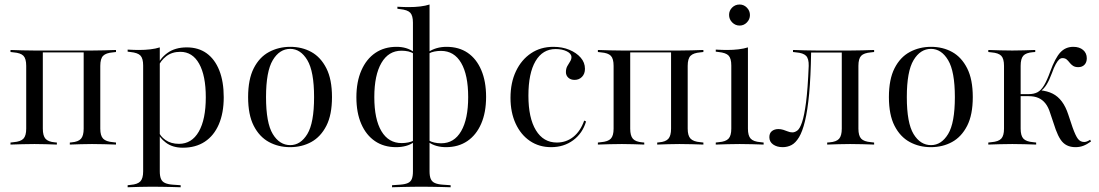

<svg xmlns="http://www.w3.org/2000/svg" viewBox="-20 -631 4798 838"><path d="M381.5 -2.4Q355.6 -2.4 332.7 -1.6Q309.7 -0.8 284.7 0V-8.9L292.7 -9.7Q321.8 -12.1 333.5 -25.4Q345.2 -38.7 345.2 -69.4V-410.5H381.5Q410.5 -410.5 435.1 -411.3Q459.7 -412.1 486.3 -412.9V-404L472.6 -402.4Q442.7 -400 430.2 -387.5Q417.7 -375 417.7 -343.5V-69.4Q417.7 -38.7 430.2 -25.8Q442.7 -12.9 472.6 -10.5L486.3 -8.9V0Q459.7 -0.8 435.1 -1.6Q410.5 -2.4 381.5 -2.4ZM130.6 -2.4Q101.6 -2.4 77 -1.6Q52.4 -0.8 25.8 0V-8.9L39.5 -10.5Q70.2 -12.9 82.3 -25.8Q94.4 -38.7 94.4 -69.4V-343.5Q94.4 -375 82.3 -387.5Q70.2 -400 39.5 -402.4L25.8 -404V-412.9Q52.4 -412.1 77 -411.3Q101.6 -410.5 130.6 -410.5H166.9V-69.4Q166.9 -38.7 178.6 -25.4Q190.3 -12.1 219.4 -9.7L228.2 -8.9V0Q202.4 -0.8 179.4 -1.6Q156.5 -2.4 130.6 -2.4ZM150 -402.4V-410.5H362.9V-402.4Z M641.1 183.9Q612.9 183.9 588.3 184.7Q563.7 185.5 537.1 186.3V177.4L550.8 175.8Q580.6 173.4 592.7 160.5Q604.8 147.6 604.8 116.9V-206.5H677.4V116.9Q677.4 137.9 682.7 150Q687.9 162.1 700.4 167.7Q712.9 173.4 733.9 175L768.5 177.4V186.3Q747.6 185.5 727 185.1Q706.5 184.7 685.5 184.3Q664.5 183.9 641.1 183.9ZM795.2 -424.2Q846 -424.2 881.9 -398.4Q917.7 -372.6 937.1 -323.8Q956.5 -275 956.5 -206.5Q956.5 -137.9 935.1 -88.3Q913.7 -38.7 873.8 -12.5Q833.9 13.7 778.2 13.7Q733.1 13.7 704 -8.5Q675 -30.6 669.4 -52.4L672.6 -57.3Q678.2 -37.1 702 -20.2Q725.8 -3.2 761.3 -3.2Q816.9 -3.2 847.6 -56.5Q878.2 -109.7 878.2 -206.5Q878.2 -300.8 849.2 -352.8Q820.2 -404.8 766.9 -404.8Q730.6 -404.8 705.6 -385.5Q680.6 -366.1 668.5 -336.3L665.3 -341.1Q677.4 -375.8 710.9 -400Q744.4 -424.2 795.2 -424.2ZM604.8 -206.5V-345.2Q604.8 -375.8 593.1 -388.3Q581.5 -400.8 549.2 -404L537.1 -405.6V-414.5Q554 -413.7 564.9 -413.3Q575.8 -412.9 586.3 -412.9Q612.9 -412.9 636.3 -415.7Q659.7 -418.5 677.4 -424.2V-414.5V-206.5Z M1246 11.3Q1195.2 11.3 1153.6 -11.3Q1112.1 -33.9 1087.5 -81.9Q1062.9 -129.8 1062.9 -207.3Q1062.9 -284.7 1087.5 -333.1Q1112.1 -381.5 1154 -404Q1196 -426.6 1246.8 -426.6Q1298.4 -426.6 1339.1 -404Q1379.8 -381.5 1404.4 -333.1Q1429 -284.7 1429 -207.3Q1429 -129.8 1404.4 -81.9Q1379.8 -33.9 1338.7 -11.3Q1297.6 11.3 1246 11.3ZM1246.8 2.4Q1291.9 2.4 1321.4 -46Q1350.8 -94.4 1350.8 -207.3Q1350.8 -319.4 1321.4 -368.5Q1291.9 -417.7 1246.8 -417.7Q1200 -417.7 1170.6 -368.5Q1141.1 -319.4 1141.1 -207.3Q1141.1 -94.4 1170.6 -46Q1200 2.4 1246.8 2.4Z M1818.5 183.9Q1796.8 183.9 1775.4 184.3Q1754 184.7 1733.9 185.1Q1713.7 185.5 1691.1 186.3V177.4L1725.8 175Q1748.4 173.4 1760.5 167.7Q1772.6 162.1 1777.4 150Q1782.3 137.9 1782.3 116.9V-532.3Q1782.3 -562.9 1770.6 -575.4Q1758.9 -587.9 1726.6 -591.1L1714.5 -592.7V-601.6Q1731.5 -600.8 1742.3 -600.4Q1753.2 -600 1763.7 -600Q1791.1 -600 1814.1 -602.8Q1837.1 -605.6 1854.8 -611.3V-601.6V116.9Q1854.8 137.9 1860.1 150Q1865.3 162.1 1877.8 167.7Q1890.3 173.4 1912.1 175L1946.8 177.4V186.3Q1925 185.5 1904.4 185.1Q1883.9 184.7 1862.9 184.3Q1841.9 183.9 1818.5 183.9ZM1708.9 11.3Q1655.6 11.3 1616.9 -14.9Q1578.2 -41.1 1556.9 -89.9Q1535.5 -138.7 1535.5 -206.5Q1535.5 -274.2 1557.3 -323.8Q1579 -373.4 1618.1 -400Q1657.3 -426.6 1710.5 -426.6Q1733.1 -426.6 1752 -421Q1771 -415.3 1786.3 -404V-396Q1776.6 -403.2 1762.5 -406.5Q1748.4 -409.7 1732.3 -409.7Q1675.8 -409.7 1644.8 -356.5Q1613.7 -303.2 1613.7 -207.3Q1613.7 -110.5 1644.8 -58.5Q1675.8 -6.5 1733.1 -6.5Q1747.6 -6.5 1761.7 -9.3Q1775.8 -12.1 1786.3 -17.7V-10.5Q1771 0.8 1751.2 6Q1731.5 11.3 1708.9 11.3ZM1926.6 11.3Q1904.8 11.3 1885.9 6Q1866.9 0.8 1850.8 -10.5V-18.5Q1861.3 -12.1 1875.4 -8.9Q1889.5 -5.6 1905.6 -5.6Q1962.1 -5.6 1992.7 -58.5Q2023.4 -111.3 2023.4 -207.3Q2023.4 -304 1992.7 -356.5Q1962.1 -408.9 1904.8 -408.9Q1889.5 -408.9 1875.4 -406Q1861.3 -403.2 1850.8 -396.8V-404.8Q1866.9 -415.3 1886.7 -421Q1906.5 -426.6 1929 -426.6Q1983.1 -426.6 2021.4 -400.4Q2059.7 -374.2 2080.6 -325Q2101.6 -275.8 2101.6 -208.1Q2101.6 -140.3 2080.2 -91.1Q2058.9 -41.9 2019.8 -15.3Q1980.6 11.3 1926.6 11.3Z M2385.5 11.3Q2333.1 11.3 2293.1 -15.7Q2253.2 -42.7 2230.6 -91.5Q2208.1 -140.3 2208.1 -204Q2208.1 -270.2 2231.9 -320.2Q2255.6 -370.2 2297.6 -398.4Q2339.5 -426.6 2395.2 -426.6Q2433.9 -426.6 2464.9 -413.7Q2496 -400.8 2514.5 -379.4Q2533.1 -358.1 2533.1 -330.6Q2533.1 -308.9 2520.2 -295.6Q2507.3 -282.3 2487.9 -282.3Q2471 -282.3 2460.5 -291.9Q2450 -301.6 2450 -316.1Q2450 -331.5 2456 -342.3Q2462.1 -353.2 2468.1 -362.5Q2474.2 -371.8 2474.2 -381.5Q2474.2 -396.8 2454 -406.9Q2433.9 -416.9 2404.8 -416.9Q2348.4 -416.9 2317.3 -364.1Q2286.3 -311.3 2286.3 -213.7Q2286.3 -116.1 2319 -62.5Q2351.6 -8.9 2410.5 -8.9Q2451.6 -8.9 2482.7 -33.9Q2513.7 -58.9 2529.8 -104.8L2537.9 -100.8Q2522.6 -49.2 2481.9 -19Q2441.1 11.3 2385.5 11.3Z M2945.2 -2.4Q2919.4 -2.4 2896.4 -1.6Q2873.4 -0.8 2848.4 0V-8.9L2856.5 -9.7Q2885.5 -12.1 2897.2 -25.4Q2908.9 -38.7 2908.9 -69.4V-410.5H2945.2Q2974.2 -410.5 2998.8 -411.3Q3023.4 -412.1 3050 -412.9V-404L3036.3 -402.4Q3006.5 -400 2994 -387.5Q2981.5 -375 2981.5 -343.5V-69.4Q2981.5 -38.7 2994 -25.8Q3006.5 -12.9 3036.3 -10.5L3050 -8.9V0Q3023.4 -0.8 2998.8 -1.6Q2974.2 -2.4 2945.2 -2.4ZM2694.4 -2.4Q2665.3 -2.4 2640.7 -1.6Q2616.1 -0.8 2589.5 0V-8.9L2603.2 -10.5Q2633.9 -12.9 2646 -25.8Q2658.1 -38.7 2658.1 -69.4V-343.5Q2658.1 -375 2646 -387.5Q2633.9 -400 2603.2 -402.4L2589.5 -404V-412.9Q2616.1 -412.1 2640.7 -411.3Q2665.3 -410.5 2694.4 -410.5H2730.6V-69.4Q2730.6 -38.7 2742.3 -25.4Q2754 -12.1 2783.1 -9.7L2791.9 -8.9V0Q2766.1 -0.8 2743.1 -1.6Q2720.2 -2.4 2694.4 -2.4ZM2713.7 -402.4V-410.5H2926.6V-402.4Z M3171.8 -206.5V-345.2Q3171.8 -375.8 3160.1 -388.3Q3148.4 -400.8 3116.1 -404L3104 -405.6V-414.5Q3121 -413.7 3131.9 -413.3Q3142.7 -412.9 3153.2 -412.9Q3179.8 -412.9 3203.2 -415.7Q3226.6 -418.5 3244.4 -424.2V-414.5V-206.5ZM3208.1 -2.4Q3179.8 -2.4 3155.2 -1.6Q3130.6 -0.8 3104 0V-8.9L3117.7 -10.5Q3147.6 -12.9 3159.7 -25.8Q3171.8 -38.7 3171.8 -69.4V-206.5H3244.4V-69.4Q3244.4 -38.7 3256.5 -25.8Q3268.5 -12.9 3299.2 -10.5L3312.9 -8.9V0Q3286.3 -0.8 3261.3 -1.6Q3236.3 -2.4 3208.1 -2.4ZM3208.1 -519.4Q3189.5 -519.4 3175.8 -533.1Q3162.1 -546.8 3162.1 -566.1Q3162.1 -584.7 3175.4 -598Q3188.7 -611.3 3208.1 -611.3Q3226.6 -611.3 3239.9 -597.6Q3253.2 -583.9 3253.2 -565.3Q3253.2 -546.8 3239.9 -533.1Q3226.6 -519.4 3208.1 -519.4Z M3690.3 -2.4Q3663.7 -2.4 3639.9 -1.6Q3616.1 -0.8 3590.3 0V-8.9L3600.8 -9.7Q3630.6 -12.1 3642.3 -25.4Q3654 -38.7 3654 -69.4V-206.5H3726.6V-69.4Q3726.6 -38.7 3738.7 -25.8Q3750.8 -12.9 3781.5 -10.5L3795.2 -8.9V0Q3768.5 -0.8 3744 -1.6Q3719.4 -2.4 3690.3 -2.4ZM3396 11.3Q3371 11.3 3354.4 -0.4Q3337.9 -12.1 3337.9 -32.3Q3337.9 -50 3349.2 -58.9Q3360.5 -67.7 3377.4 -67.7Q3387.9 -67.7 3398.4 -64.5Q3408.9 -61.3 3418.5 -57.3Q3428.2 -53.2 3438.7 -53.2Q3449.2 -53.2 3460.1 -61.3Q3471 -69.4 3480.6 -97.6Q3490.3 -125.8 3498 -184.3Q3505.6 -242.7 3509.7 -343.5Q3510.5 -375 3498 -387.5Q3485.5 -400 3454.8 -402.4L3441.1 -404V-412.9Q3467.7 -412.1 3492.7 -411.3Q3517.7 -410.5 3546 -410.5H3690.3Q3719.4 -410.5 3744 -411.3Q3768.5 -412.1 3795.2 -412.9V-404L3781.5 -402.4Q3750.8 -400 3738.7 -387.5Q3726.6 -375 3726.6 -343.5V-206.5H3654V-404L3657.3 -401.6H3516.1L3520.2 -403.2Q3518.5 -296 3511.7 -222.6Q3504.8 -149.2 3493.5 -102.8Q3482.3 -56.5 3467.3 -31.9Q3452.4 -7.3 3434.7 2Q3416.9 11.3 3396 11.3Z M4042.7 11.3Q3991.9 11.3 3950.4 -11.3Q3908.9 -33.9 3884.3 -81.9Q3859.7 -129.8 3859.7 -207.3Q3859.7 -284.7 3884.3 -333.1Q3908.9 -381.5 3950.8 -404Q3992.7 -426.6 4043.5 -426.6Q4095.2 -426.6 4135.9 -404Q4176.6 -381.5 4201.2 -333.1Q4225.8 -284.7 4225.8 -207.3Q4225.8 -129.8 4201.2 -81.9Q4176.6 -33.9 4135.5 -11.3Q4094.4 11.3 4042.7 11.3ZM4043.5 2.4Q4088.7 2.4 4118.1 -46Q4147.6 -94.4 4147.6 -207.3Q4147.6 -319.4 4118.1 -368.5Q4088.7 -417.7 4043.5 -417.7Q3996.8 -417.7 3967.3 -368.5Q3937.9 -319.4 3937.9 -207.3Q3937.9 -94.4 3967.3 -46Q3996.8 2.4 4043.5 2.4Z M4362.1 -206.5V-343.5Q4362.1 -375 4350 -387.5Q4337.9 -400 4307.3 -402.4L4293.5 -404V-412.9Q4320.2 -412.1 4344.8 -411.3Q4369.4 -410.5 4398.4 -410.5Q4425 -410.5 4448.8 -411.3Q4472.6 -412.1 4498.4 -412.9V-404L4487.9 -403.2Q4458.1 -400.8 4446.4 -387.9Q4434.7 -375 4434.7 -343.5V-206.5ZM4398.4 -2.4Q4369.4 -2.4 4344.8 -1.6Q4320.2 -0.8 4293.5 0V-8.9L4307.3 -10.5Q4337.9 -12.9 4350 -25.8Q4362.1 -38.7 4362.1 -69.4V-206.5H4434.7V-69.4Q4434.7 -38.7 4446.8 -25.8Q4458.9 -12.9 4488.7 -10.5L4502.4 -8.9V0Q4475.8 -0.8 4451.2 -1.6Q4426.6 -2.4 4398.4 -2.4ZM4674.2 11.3Q4652.4 11.3 4636.3 3.2Q4620.2 -4.8 4608.9 -21.8Q4597.6 -38.7 4587.9 -65.3L4563.7 -137.1Q4555.6 -163.7 4542.7 -179.8Q4529.8 -196 4512.1 -203.6Q4494.4 -211.3 4469.4 -211.3H4427.4V-220.2H4470.2Q4492.7 -220.2 4508.5 -228.6Q4524.2 -237.1 4537.1 -258.9Q4550 -280.6 4563.7 -318.5Q4585.5 -378.2 4608.1 -402.4Q4630.6 -426.6 4664.5 -426.6Q4691.1 -426.6 4707.3 -412.9Q4723.4 -399.2 4723.4 -376.6Q4723.4 -358.9 4713.3 -348.4Q4703.2 -337.9 4686.3 -337.9Q4671.8 -337.9 4662.9 -344Q4654 -350 4648 -358.1Q4641.9 -366.1 4635.1 -371.8Q4628.2 -377.4 4616.9 -377.4Q4609.7 -377.4 4602.8 -371.4Q4596 -365.3 4587.9 -350.8Q4579.8 -336.3 4571 -311.3Q4559.7 -280.6 4547.6 -261.3Q4535.5 -241.9 4519.4 -231.5V-237.1Q4551.6 -233.9 4574.6 -222.2Q4597.6 -210.5 4614.5 -187.9Q4631.5 -165.3 4642.7 -130.6L4661.3 -75Q4674.2 -38.7 4684.7 -25Q4695.2 -11.3 4712.1 -11.3Q4723.4 -11.3 4737.9 -21L4741.9 -13.7Q4724.2 -0.8 4708.5 5.2Q4692.7 11.3 4674.2 11.3Z"/></svg>

Font: Playfair 144pt SemiCondensed Light
Style: Regular
Weight: 300
Width: 4
Designer: Claus Eggers Sørensen
Foundry: Claus Eggers Sørensen
Version: Version 2.203